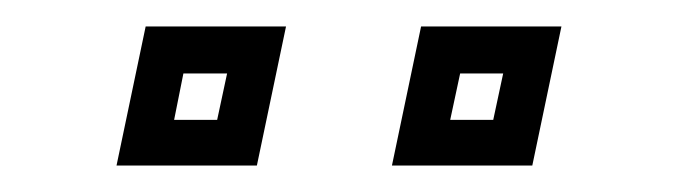

<svg xmlns="http://www.w3.org/2000/svg" viewBox="-20 -691 512 145"><path d="M276 -566 298 -671H404L382 -566ZM68 -566 90 -671H196L174 -566ZM111.5 -600.5H144L151.5 -635.5H118.5ZM320 -600.5H352.5L360 -635.5H327.5Z"/></svg>

Font: Tourney Expanded Medium
Style: Italic
Weight: 500
Width: 7
Italic angle: -12°
Designer: Tyler Finck
Foundry: Etcetera Type Co
Version: Version 1.010; ttfautohint (v1.8.3)